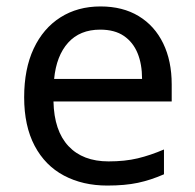

<svg xmlns="http://www.w3.org/2000/svg" viewBox="-20 -566 604 596"><path d="M292 -546Q361 -546 410.5 -516Q460 -486 486.5 -431.5Q513 -377 513 -304V-251H146Q148 -160 192.5 -112.5Q237 -65 317 -65Q368 -65 407.5 -74.5Q447 -84 489 -102V-25Q448 -7 408 1.5Q368 10 313 10Q237 10 178.5 -21Q120 -52 87.5 -113.5Q55 -175 55 -264Q55 -352 84.5 -415Q114 -478 167.5 -512Q221 -546 292 -546ZM291 -474Q228 -474 191.5 -433.5Q155 -393 148 -321H421Q421 -367 407 -401Q393 -435 364.5 -454.5Q336 -474 291 -474Z"/></svg>

Font: oriya115
Style: Regular
Weight: 400
Designer: Amélie Bonet and Sol Matas
Foundry: Google LLC
Version: Version 2.003